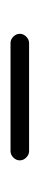

<svg xmlns="http://www.w3.org/2000/svg" viewBox="124 -455 75 363"><g transform="rotate(90 161.5 -273.5)"><path d="M61.5 -255.9Q54.7 -255.9 49.3 -261.2Q43.9 -266.6 43.9 -273.4Q43.9 -280.3 49.3 -285.6Q54.7 -291 61.5 -291H265.6Q272.5 -291 277.8 -285.6Q283.2 -280.3 283.2 -273.4Q283.2 -266.6 277.8 -261.2Q272.5 -255.9 265.6 -255.9Z"/></g></svg>

Font: Gen Jyuu Gothic ExtraLight
Style: Regular
Weight: 100
Designer: [Source Han Sans]
Ryoko NISHIZUKA  (kana & ideographs); Paul D. Hunt (Latin, Greek & Cyrillic); Wenlong ZHANG  (bopomofo
Version: Version 1.002.20150607